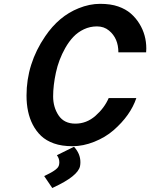

<svg xmlns="http://www.w3.org/2000/svg" viewBox="-20 -745 780 997"><path d="M594.7 -473.1Q594.7 -546.4 545.9 -586.4Q520 -607.9 483.6 -607.9Q447.3 -607.9 415.8 -593Q384.3 -578.1 361.1 -553.7Q337.9 -529.3 318.8 -495.6Q284.7 -435.1 270.3 -367.9Q255.9 -300.8 255.9 -244.4Q255.9 -188 284.4 -145.5Q313 -103 371.3 -103Q429.7 -103 475.8 -143.6Q522 -184.1 544.4 -235.8H688Q657.7 -145.5 569.3 -68.4Q526.9 -31.7 469.5 -8.8Q412.1 14.2 356.2 14.2Q300.3 14.2 260 -0.2Q219.7 -14.6 193.6 -39.3Q167.5 -64 149.9 -98.1Q117.7 -160.6 117.7 -248.5Q117.7 -414.6 214.8 -556.6Q285.6 -661.1 388.2 -702.1Q444.8 -725.1 499.8 -725.1Q554.7 -725.1 593.8 -711.4Q632.8 -697.8 659.2 -674.8Q685.5 -651.9 704.1 -621.6Q739.7 -563.5 739.7 -493.2Q739.7 -485.8 738.8 -473.1ZM209.5 169.4Q211.4 168.5 218 165Q224.6 161.6 228.3 159.9Q231.9 158.2 238.8 154.5Q245.6 150.9 249.8 148.4Q253.9 146 259.5 142.3Q265.1 138.7 269 135.5Q272.9 132.3 276.4 128.9Q288.1 118.2 288.1 97.9Q288.1 77.6 275.4 61L364.3 17.1Q397.5 53.2 397.5 97.2Q397.5 108.4 395.5 118.2Q384.3 169.4 259.3 227.5Q253.9 230.5 251.5 231.4Z"/></svg>

Font: Tuffy
Style: BoldItalic
Weight: 700
Italic angle: -12°
Designer: Thatcher Ulrich, Karoly Barta, Michael Everson
Version: Version 001.271